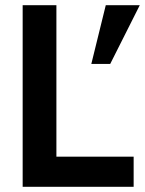

<svg xmlns="http://www.w3.org/2000/svg" viewBox="-20 -717 556 737"><path d="M67 -697H196.5V-115.5H493V0H67ZM386 -697H516.5L403 -471.5H330.5Z"/></svg>

Font: HK Grotesk
Style: Bold
Weight: 700
Designer: Alfredo Marco Pradil
Foundry: Hanken Design Co.
Version: Version 3.001